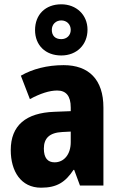

<svg xmlns="http://www.w3.org/2000/svg" viewBox="-20 -863 557 893"><path d="M265 -605C337 -605 387 -655 387 -725C387 -794 335 -843 265 -843C191 -843 143 -795 143 -723C143 -653 191 -605 265 -605ZM265 -681C236 -681 221 -698 221 -724C221 -750 240 -768 265 -768C290 -768 309 -750 309 -724C309 -698 290 -681 265 -681ZM276 -560C199 -560 131 -542 77 -511L119 -402C167 -428 210 -442 246 -442C287 -442 309 -417 309 -363V-346L232 -343C101 -338 30 -280 30 -165C30 -67 77 10 171 10C245 10 284 -16 322 -73H325L352 0H461V-363C461 -493 393 -560 276 -560ZM270 -249 309 -251V-202C309 -144 277 -108 234 -108C202 -108 184 -128 184 -172C184 -220 210 -246 270 -249Z"/></svg>

Font: Noto Sans Thai Looped Condensed ExtraBold
Style: Regular
Weight: 800
Width: 3
Designer: Sasikarn Vongin, Ben Mitchell
Foundry: The Fontpad Ltd
Version: Version 1.001